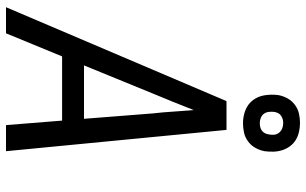

<svg xmlns="http://www.w3.org/2000/svg" viewBox="-210 -810 1020 640"><g transform="rotate(90 300.0 -490.0)"><path d="M4 0 317 -735H413L484 0H397L382 -187H168L91 0ZM198 -260H376L358 -490Q354 -524 352 -558Q350 -592 347 -626Q334 -592 320 -558Q306 -524 292 -490ZM391 -790Q368 -790 347.5 -798Q327 -806 314 -823Q301 -840 297.5 -862.5Q294 -885 297 -908Q300 -924 308 -938.5Q316 -953 329.5 -963Q343 -973 358.5 -976.5Q374 -980 390 -980Q405 -980 420 -976.5Q435 -973 447 -965.5Q459 -958 467.5 -946.5Q476 -935 480.5 -921Q485 -907 485.5 -892Q486 -877 484 -862Q481 -846 473 -831.5Q465 -817 451.5 -807Q438 -797 422.5 -793.5Q407 -790 391 -790ZM390 -846Q397 -846 403.5 -847.5Q410 -849 415.5 -853Q421 -857 424 -863Q427 -869 428 -876Q430 -885 429 -894Q428 -903 422.5 -910Q417 -917 408.5 -920.5Q400 -924 391 -924Q384 -924 378 -922.5Q372 -921 366 -917Q360 -913 357 -907Q354 -901 353 -894Q352 -885 353 -876Q354 -867 359 -860Q364 -853 372.5 -849.5Q381 -846 390 -846Z"/></g></svg>

Font: Iosevka Aile Oblique
Style: Regular
Weight: 400
Italic angle: -9°
Designer: Belleve Invis
Foundry: Belleve Invis
Version: Version 31.1.0; ttfautohint (v1.8.4)